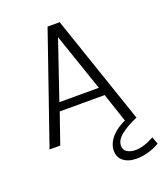

<svg xmlns="http://www.w3.org/2000/svg" viewBox="-149 -718 876 1021"><g transform="rotate(-20 289.0 -207.0)"><path d="M28 0 241.5 -617.5H310L520.5 0H459.5L402.5 -171.5H148L88.5 0ZM163 -218.5H386.5L274.5 -545.5ZM578.5 167.5Q548 185.5 513.5 195Q479 204.5 448 204.5Q401 204.5 373.8 182.8Q346.5 161 346.5 124Q346.5 82.5 381.5 44.2Q416.5 6 486.5 -19.5L517 0Q459 25.5 425.2 53Q391.5 80.5 391.5 112Q391.5 136 410.5 147.8Q429.5 159.5 457.5 159.5Q481 159.5 507 151.5Q533 143.5 563.5 126.5Z"/></g></svg>

Font: Karla Light
Style: Regular
Weight: 300
Designer: Jonathan Pinhorn
Version: Version 2.004;gftools[0.9.33]